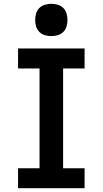

<svg xmlns="http://www.w3.org/2000/svg" viewBox="-20 -990 540 1010"><path d="M75 0V-105H188V-630H75V-735H425V-630H312V-105H425V0ZM250 -800Q233 -800 216 -805Q199 -810 187 -822Q175 -834 170 -851Q165 -868 165 -885Q165 -902 170 -919Q175 -936 187 -948Q199 -960 216 -965Q233 -970 250 -970Q267 -970 284 -965Q301 -960 313 -948Q325 -936 330 -919Q335 -902 335 -885Q335 -868 330 -851Q325 -834 313 -822Q301 -810 284 -805Q267 -800 250 -800Z"/></svg>

Font: Iosevka Curly Slab Extrabold
Style: Regular
Weight: 800
Monospace: yes
Designer: Belleve Invis
Foundry: Belleve Invis
Version: Version 22.1.2; ttfautohint (v1.8.4)